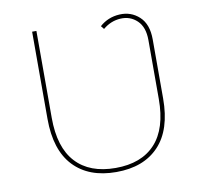

<svg xmlns="http://www.w3.org/2000/svg" viewBox="-79 -794 943 883"><g transform="rotate(-10 392.5 -352.5)"><path d="M125 -293V-700H145V-294Q145 -156 209.5 -86Q274 -16 395 -16Q516 -16 580.5 -86Q645 -156 645 -294V-569Q645 -630 613 -660.5Q581 -691 535.5 -688.5Q490 -686 453 -655L441 -670Q480 -705 534 -708Q588 -711 626.5 -675.5Q665 -640 665 -569V-293Q665 -147 594 -72Q523 3 395 3Q267 3 196 -72Q125 -147 125 -293Z"/></g></svg>

Font: iiserrat Thin
Style: Regular
Weight: 100
Designer: Akira Ohta
Foundry: Akira Ohta
Version: Version 1.200;Glyphs 3.3.1 (3343)